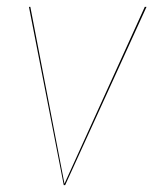

<svg xmlns="http://www.w3.org/2000/svg" viewBox="-20 -537 445 557"><path d="M169 0H165L64 -517H68L167 -4L400 -517H405Z"/></svg>

Font: Fira Sans Condensed Four
Style: Italic
Weight: 100
Width: 3
Italic angle: -8°
Designer: bBox Type GmbH & Carrois Corporate GbR & Edenspiekermann AG
Foundry: bBox Type GmbH & Carrois Corporate GbR & Edenspiekermann AG
Version: Version 4.301